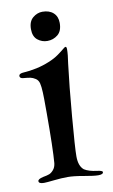

<svg xmlns="http://www.w3.org/2000/svg" viewBox="-82 -827 467 796"><g transform="rotate(-10 151.0 -429.0)"><path d="M155 -783Q184 -783 201 -767.5Q218 -752 218 -725Q218 -691 199 -675.5Q180 -660 155 -660Q132 -660 114 -674.5Q96 -689 96 -720Q96 -752 114.5 -767.5Q133 -783 155 -783ZM224 -623Q229 -623 229 -612Q229 -590 223 -552Q212 -464 201 -334Q190 -204 190 -168Q190 -127 211 -110Q230 -98 264 -94Q287 -91 287 -85Q287 -75 266 -75Q248 -75 206.5 -82.5Q165 -90 139 -90Q113 -90 81.5 -86.5Q50 -83 39 -83Q17 -83 17 -94Q17 -103 40 -108Q57 -111 66 -114.5Q75 -118 84 -128.5Q93 -139 95 -156Q100 -216 100 -366Q100 -442 99 -453Q98 -478 94.5 -492Q91 -506 80 -513Q69 -520 59.5 -522Q50 -524 27 -526Q15 -528 15 -537Q15 -546 30 -548Q94 -552 144 -573Q169 -583 187 -596Q205 -609 213 -616Q221 -623 224 -623Z"/></g></svg>

Font: Henny Penny
Style: Regular
Weight: 400
Designer: Olga Umpeleva
Foundry: Brownfox
Version: Version 1.001